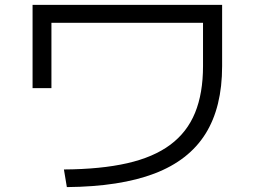

<svg xmlns="http://www.w3.org/2000/svg" viewBox="-20 -737 1040 784"><path d="M241 -45Q392 -46 499.5 -70.5Q607 -95 675.5 -146Q744 -197 776.5 -276.5Q809 -356 809 -467V-644H190V-377H113V-717H887V-467Q887 -299 819 -190.5Q751 -82 611 -28.5Q471 25 253 27Z"/></svg>

Font: M PLUS 1
Style: Regular
Weight: 400
Designer: Coji Morishita
Foundry: UNDERFOREST DESIGN
Version: Version 1.001